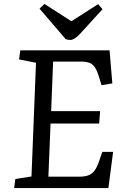

<svg xmlns="http://www.w3.org/2000/svg" viewBox="-20 -956 633 976"><path d="M163 -637 77 -654 83 -700H537L551 -532L496 -523L485 -559Q475 -594 463.5 -612Q452 -630 435 -636.5Q418 -643 389 -643H250L240 -391H489L484 -328H237L226 -58H383Q409 -58 427.5 -64Q446 -70 460 -88Q474 -106 486 -143L500 -184H555L531 0H52L58 -46L140 -59ZM181 -912 206 -936 343 -848 479 -935 501 -909 386 -783Q357 -753 338 -753Q323 -753 314 -757Z"/></svg>

Font: Literata 12pt
Style: Italic
Weight: 400
Italic angle: -2°
Designer: Latin by Veronika Burian and Jose Scaglione. Greek by Irene Vlachou. Cyrillic by Vera Evstafieva
Foundry: TypeTogether
Version: Version 3.002